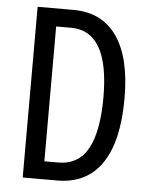

<svg xmlns="http://www.w3.org/2000/svg" viewBox="-52 -757 620 800"><g transform="rotate(5 258.0 -357.0)"><path d="M467 -366Q467 -185 403.5 -92.5Q340 0 217 0H73V-714H223Q342 -714 404.5 -625Q467 -536 467 -366ZM379 -362Q379 -639 220 -639H157V-75H214Q300 -75 339.5 -147.5Q379 -220 379 -362Z"/></g></svg>

Font: Noto Sans Bengali UI ExtraCondensed
Style: Regular
Weight: 400
Width: 2
Designer: Jelle Bosma - Monotype Design Team
Foundry: Monotype Imaging Inc.
Version: Version 2.003; ttfautohint (v1.8.4.7-5d5b)